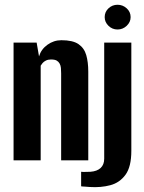

<svg xmlns="http://www.w3.org/2000/svg" viewBox="-20 -674 607 807"><path d="M37 0V-495H134L144 -437Q153 -467 179.5 -486Q206 -505 238 -505Q286 -505 310 -488.5Q334 -472 342.5 -442.5Q351 -413 351 -373V0H237V-366Q237 -378 236 -388.5Q235 -399 230.5 -407Q226 -415 218 -419.5Q210 -424 194 -424Q182 -424 173 -419.5Q164 -415 159 -409Q154 -403 151 -398V0ZM358 112Q352 111 338.5 110.5Q325 110 321 109V48Q329 49 341 48.5Q353 48 360 48Q388 46 403 32Q418 18 418 -7V-495H532V-40Q532 27 507.5 60.5Q483 94 443.5 104.5Q404 115 358 112ZM474 -550Q452 -550 436 -565.5Q420 -581 420 -602Q420 -624 436 -639Q452 -654 474 -654Q496 -654 512.5 -639Q529 -624 529 -602Q529 -581 512.5 -565.5Q496 -550 474 -550Z"/></svg>

Font: Alumni Sans
Style: Bold
Weight: 700
Designer: Robert E. Leuschke
Foundry: Robert E. Leuschke
Version: Version 1.018